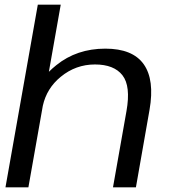

<svg xmlns="http://www.w3.org/2000/svg" viewBox="-20 -805 736 825"><path d="M3.5 0 142.5 -785H241L190 -496.5Q204.5 -511 222 -525Q310 -596 432.5 -596Q550 -596 597.5 -529Q645 -462 622.5 -333L564 0H465.5L523.5 -328Q542.5 -435 506.2 -481.5Q470 -528 388 -528Q305.5 -528 241 -475Q180.5 -425.5 164 -350.5L102 0Z"/></svg>

Font: Anybody ExtraExpanded Regular
Style: Italic
Weight: 400
Width: 8
Italic angle: -10°
Designer: Tyler Finck
Foundry: Etcetera Type Company
Version: Version 1.010; ttfautohint (v1.8.3) -l 8 -r 50 -G 200 -x 14 